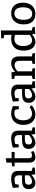

<svg xmlns="http://www.w3.org/2000/svg" viewBox="1749 -2563 824 4362"><g transform="rotate(-90 2161.0 -382.0)"><path d="M459 -72 534 -54V-1L382 6L369 -80Q329 -36 280.5 -13Q232 10 186 10Q125 10 85 -29.5Q45 -69 45 -142Q45 -224 96.5 -258.5Q148 -293 246 -293H359V-368Q359 -465 257 -465Q215 -465 158 -448L148 -369H82L74 -502Q197 -540 282 -540Q459 -540 459 -386ZM220 -65Q250 -65 287 -83.5Q324 -102 359 -134V-229H262Q198 -229 172 -209.5Q146 -190 146 -149Q146 -107 166 -86Q186 -65 220 -65Z M911 -31Q834 10 769 10Q711 10 679.5 -26Q648 -62 648 -132V-462H562V-516L648 -531V-648L748 -665V-530H891L888 -462H748V-146Q748 -66 809 -66Q844 -66 891 -88Z M1373 -72 1448 -54V-1L1296 6L1283 -80Q1243 -36 1194.5 -13Q1146 10 1100 10Q1039 10 999 -29.5Q959 -69 959 -142Q959 -224 1010.5 -258.5Q1062 -293 1160 -293H1273V-368Q1273 -465 1171 -465Q1129 -465 1072 -448L1062 -369H996L988 -502Q1111 -540 1196 -540Q1373 -540 1373 -386ZM1134 -65Q1164 -65 1201 -83.5Q1238 -102 1273 -134V-229H1176Q1112 -229 1086 -209.5Q1060 -190 1060 -149Q1060 -107 1080 -86Q1100 -65 1134 -65Z M1949 -70Q1844 10 1737 10Q1671 10 1618.5 -22Q1566 -54 1535.5 -115Q1505 -176 1505 -259Q1505 -354 1540.5 -417.5Q1576 -481 1634.5 -510.5Q1693 -540 1763 -540Q1805 -540 1851 -529Q1897 -518 1932 -500L1928 -367H1862L1849 -453Q1811 -467 1763 -467Q1690 -467 1649.5 -413Q1609 -359 1609 -265Q1609 -170 1650.5 -118Q1692 -66 1760 -66Q1832 -66 1914 -123Z M2420 -72 2495 -54V-1L2343 6L2330 -80Q2290 -36 2241.5 -13Q2193 10 2147 10Q2086 10 2046 -29.5Q2006 -69 2006 -142Q2006 -224 2057.5 -258.5Q2109 -293 2207 -293H2320V-368Q2320 -465 2218 -465Q2176 -465 2119 -448L2109 -369H2043L2035 -502Q2158 -540 2243 -540Q2420 -540 2420 -386ZM2181 -65Q2211 -65 2248 -83.5Q2285 -102 2320 -134V-229H2223Q2159 -229 2133 -209.5Q2107 -190 2107 -149Q2107 -107 2127 -86Q2147 -65 2181 -65Z M3060 -70 3134 -53V0H2890V-53L2960 -70V-351Q2960 -407 2934.5 -435Q2909 -463 2865 -463Q2832 -463 2794.5 -446Q2757 -429 2721 -395V-69L2791 -53V0H2547V-53L2621 -71V-456L2547 -474V-527L2699 -534L2710 -453Q2756 -496 2807.5 -518Q2859 -540 2906 -540Q2976 -540 3018.5 -497Q3061 -454 3060 -372Z M3650 -72 3725 -54V-1L3573 6L3561 -67Q3478 10 3389 10Q3332 10 3287.5 -21Q3243 -52 3217.5 -112Q3192 -172 3192 -256Q3192 -396 3263 -468Q3334 -540 3464 -540Q3507 -540 3550 -530V-694L3471 -714V-767L3650 -774ZM3426 -65Q3487 -65 3550 -121V-454Q3498 -467 3461 -467Q3380 -467 3338 -414Q3296 -361 3296 -265Q3296 -172 3331.5 -118.5Q3367 -65 3426 -65Z M4281 -274Q4281 -187 4250 -123Q4219 -59 4161 -24.5Q4103 10 4023 10Q3911 10 3849.5 -58.5Q3788 -127 3788 -254Q3788 -387 3855 -463.5Q3922 -540 4041 -540Q4153 -540 4217 -470Q4281 -400 4281 -274ZM3892 -259Q3892 -63 4029 -63Q4101 -63 4138.5 -116.5Q4176 -170 4176 -269Q4176 -367 4140.5 -417Q4105 -467 4036 -467Q3966 -467 3929 -413.5Q3892 -360 3892 -259Z"/></g></svg>

Font: Bitter Pro Medium
Style: Regular
Weight: 500
Designer: Sol Matas, and Bitter project Authors
Foundry: Sol Matas
Version: Version 1.010